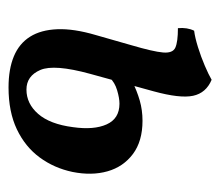

<svg xmlns="http://www.w3.org/2000/svg" viewBox="-53 -454 516 450"><g transform="rotate(90 205.0 -229.0)"><path d="M185 9Q142 9 112 -3.5Q82 -16 66 -41.5Q50 -67 48.5 -105.5Q47 -144 62 -195L86 -279Q101 -330 103 -353Q105 -376 91.5 -382Q78 -388 46 -388Q45 -399 46.5 -408.5Q48 -418 52 -426Q68 -428 90.5 -435Q113 -442 134 -451Q155 -460 167 -467Q198 -454 204.5 -423.5Q211 -393 194 -331L153 -182Q130 -98 144 -65.5Q158 -33 190 -33Q223 -33 247 -60.5Q271 -88 278 -142Q285 -191 271.5 -221Q258 -251 223 -251Q210 -251 191.5 -245.5Q173 -240 162 -228L171 -281Q193 -292 215.5 -298.5Q238 -305 263 -305Q311 -305 341 -282.5Q371 -260 381.5 -223Q392 -186 383 -141Q374 -98 349 -64Q324 -30 283 -10.5Q242 9 185 9Z"/></g></svg>

Font: Vollkorn
Style: Italic
Weight: 400
Italic angle: -11°
Designer: Friedrich Althausen
Foundry: Friedrich Althausen
Version: Version 5.001